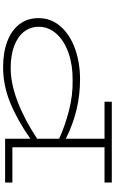

<svg xmlns="http://www.w3.org/2000/svg" viewBox="229 -753 742 1240"><g transform="rotate(-90 600.0 -133.0)"><path d="M1103 -256Q1103 -174 1049.5 -113Q996 -52 905.5 -19.5Q815 13 707 13Q506 13 324 -79V171H563V218H41V171H269V-424H41V-471H324V-308Q444 -392 556.5 -438Q669 -484 786 -484Q881 -484 952.5 -457Q1024 -430 1063.5 -378.5Q1103 -327 1103 -256ZM1047 -254Q1047 -308 1015 -349Q983 -390 923 -412.5Q863 -435 781 -435Q680 -435 563 -390Q446 -345 324 -264V-122Q410 -83 508 -58Q606 -33 703 -35Q798 -34 876.5 -61Q955 -88 1001 -138.5Q1047 -189 1047 -254Z"/></g></svg>

Font: BioRhyme Expanded Light
Style: Regular
Weight: 300
Width: 7
Designer: Aoife Mooney
Foundry: Aoife Mooney Type
Version: Version 1.000